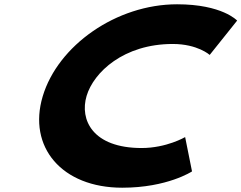

<svg xmlns="http://www.w3.org/2000/svg" viewBox="-20 -860 1125 895"><path d="M640.1 -170C411.4 -170 350.5 -302 383.7 -413C416.6 -523 556.5 -655 785.2 -655C901.3 -655 957.5 -604 957.5 -604L1085.4 -764C1085.4 -764 1016.1 -840 805.4 -840C522.3 -840 250 -648 179.1 -411C108.5 -175 267.7 15 549.7 15C760.4 15 875.1 -61 875.1 -61L843 -221C843 -221 756.3 -170 640.1 -170Z"/></svg>

Font: Hussar
Style: BdSuprExtOblThree
Weight: 700
Foundry: Cannot Into Space Fonts
Version: Version 2.00